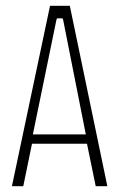

<svg xmlns="http://www.w3.org/2000/svg" viewBox="-20 -640 412 660"><path d="M21 0 152 -620H220L349 0H309L279 -146H90L60 0ZM174 -572 93 -178H275L197 -572L195 -577H176Z"/></svg>

Font: Smooch Sans Light
Style: Regular
Weight: 300
Designer: Robert E. Leuschke
Foundry: Robert E. Leuschke
Version: Version 1.010; ttfautohint (v1.8.3)